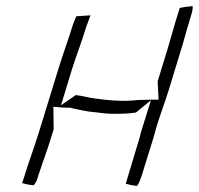

<svg xmlns="http://www.w3.org/2000/svg" viewBox="-20 -637 648 626"><path d="M52 -40C62 -37 76 -34 90 -33C94 -38 100 -47 102 -55L103 -59C107 -72 112 -85 116 -97V-98C130 -136 142 -173 155 -215L154 -289L176 -287C185 -286 194 -286 204 -286C210 -286 214 -285 216 -284C239 -279 264 -273 290 -271H291C315 -268 336 -265 362 -266C382 -266 403 -267 423 -270L472 -310L439 -204C438 -197 435 -187 433 -181L390 -38C400 -35 412 -32 427 -31C432 -38 437 -48 439 -57L440 -58L472 -161C478 -179 483 -197 488 -215V-216C501 -260 517 -301 530 -343L574 -487C582 -513 588 -538 596 -563L604 -590C607 -600 609 -609 608 -617C595 -616 579 -614 566 -611L553 -569C544 -539 535 -507 526 -476L494 -372C494 -360 496 -344 496 -332L497 -312H475C460 -312 448 -311 431 -311C382 -305 330 -310 289 -316C266 -319 247 -325 227 -327L179 -294L214 -409C229 -457 248 -505 261 -549C262 -553 263 -555 264 -557L275 -587L229 -584C225 -574 219 -562 216 -551C202 -506 184 -457 170 -411L106 -203C91 -155 73 -107 60 -64Z"/></svg>

Font: SolarCharger
Style: 152
Weight: 100
Designer: Mew Too
Foundry: Cannot Into Space Fonts/KineticPlasma Fonts
Version: Version 1.100